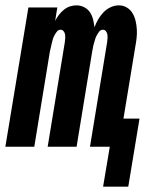

<svg xmlns="http://www.w3.org/2000/svg" viewBox="-38 -548 558 717"><path d="M347 149 372 0H298L362 -390Q363 -397 363.5 -404.5Q364 -412 363 -419Q362 -426 357.5 -431.5Q353 -437 346 -437Q338 -437 332.5 -430Q327 -423 323 -415.5Q319 -408 317 -400.5Q315 -393 312.5 -385Q310 -377 309 -369.5Q308 -362 306 -354L248 0H140L204 -390Q205 -397 205.5 -404.5Q206 -412 205 -419Q204 -426 199.5 -431.5Q195 -437 188 -437Q180 -437 174.5 -430Q169 -423 165 -415.5Q161 -408 159 -400.5Q157 -393 155 -385Q153 -377 151.5 -369.5Q150 -362 148 -354L90 0H-18L68 -520H176L168 -470Q174 -482 182 -492.5Q190 -503 200.5 -511.5Q211 -520 223 -524Q235 -528 248 -528Q263 -528 276.5 -521Q290 -514 298 -502Q306 -490 309.5 -475.5Q313 -461 315 -446Q320 -461 328.5 -475.5Q337 -490 348.5 -502Q360 -514 375 -521Q390 -528 406 -528Q422 -528 435.5 -520Q449 -512 457 -498.5Q465 -485 468.5 -469.5Q472 -454 473 -438Q474 -422 472 -405Q470 -388 467 -372L423 -105H483L441 149Z"/></svg>

Font: Iosevka SS18 Extrabold
Style: Italic
Weight: 800
Italic angle: -9°
Monospace: yes
Designer: Belleve Invis
Foundry: Belleve Invis
Version: Version 25.1.1; ttfautohint (v1.8.4)